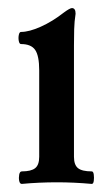

<svg xmlns="http://www.w3.org/2000/svg" viewBox="-20 -451 267 475"><path d="M34 4Q29 4 27.5 -3.5Q26 -11 27.5 -19Q29 -27 34 -27Q57 -27 67 -35Q77 -43 77 -63V-277Q77 -313 67 -327.5Q57 -342 32 -342Q28 -342 26.5 -349.5Q25 -357 26.5 -364.5Q28 -372 32 -372Q52 -372 81 -385Q110 -398 138 -420Q153 -431 158 -431Q167 -431 167 -417Q164 -398 163.5 -378.5Q163 -359 163 -339V-63Q163 -43 173 -35Q183 -27 207 -27Q211 -27 212 -19Q213 -11 212 -3.5Q211 4 207 4Q185 2 163.5 1Q142 0 121 0Q99 0 77 1Q55 2 34 4Z"/></svg>

Font: Junicode Two Beta Condensed Medium
Style: Regular
Weight: 500
Width: 3
Designer: Peter S. Baker
Foundry: Briery Creek Software
Version: Version 1.053; ttfautohint (v1.8.4)